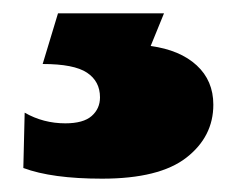

<svg xmlns="http://www.w3.org/2000/svg" viewBox="-20 -20 355 288"><path d="M15 232 17 149Q45 165 78 165Q105 165 117.5 154Q130 143 130 126Q130 102 110.5 89Q91 76 44 76L67 0H226L206 49Q250 55 275 78Q300 101 300 137Q300 185 259.5 216.5Q219 248 133 248Q58 248 15 232Z"/></svg>

Font: Prompt Black
Style: Regular
Weight: 900
Designer: Katatrad Team
Foundry: CadsonDemak
Version: Version 1.001